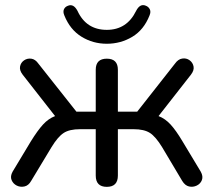

<svg xmlns="http://www.w3.org/2000/svg" viewBox="-20 -719 830 746"><path d="M395 -549Q341 -549 296.5 -576.5Q252 -604 230 -659Q224 -673 228.5 -683Q233 -693 245 -697Q266 -705 281 -677Q315 -603 395 -603Q473 -603 509 -677Q524 -706 546 -697Q557 -693 562 -683Q567 -673 561 -659Q539 -603 494 -576Q449 -549 395 -549ZM395 7Q352 7 352 -37V-217H291Q250 -217 227.5 -202.5Q205 -188 180 -147L101 -16Q91 2 75 5.5Q59 9 45 2Q31 -5 25 -19.5Q19 -34 29 -52L100 -170Q126 -212 147 -235Q168 -258 194 -268L68 -429Q55 -446 58 -461Q61 -476 73.5 -484.5Q86 -493 101.5 -491Q117 -489 129 -472L277 -285H352V-448Q352 -491 395 -491Q438 -491 438 -448V-285H513L660 -472Q672 -489 688 -491.5Q704 -494 716.5 -485Q729 -476 732 -461Q735 -446 722 -429L596 -268Q622 -258 643 -235Q664 -212 689 -170L760 -52Q770 -34 764.5 -19.5Q759 -5 744.5 2Q730 9 714.5 5.5Q699 2 688 -16L610 -147Q585 -188 562.5 -202.5Q540 -217 499 -217H438V-37Q438 7 395 7Z"/></svg>

Font: Chiron GoRound TC N
Style: Regular
Weight: 350
Designer: Ryoko NISHIZUKA 西塚涼子 (kana, bopomofo & ideographs); Paul D. Hunt (Latin, Greek & Cyrillic); Sandoll Communications 산돌커뮤니
Foundry: Adobe
Version: Version 1.000;hotconv 1.1.1;makeotfexe 2.6.0